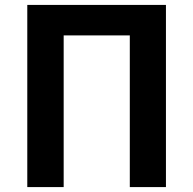

<svg xmlns="http://www.w3.org/2000/svg" viewBox="-20 -761 787 781"><path d="M91 0V-741H655V0H508V-617H239V0Z"/></svg>

Font: Noto Sans KR
Style: Bold
Weight: 700
Designer: Ryoko NISHIZUKA  (kana, bopomofo & ideographs); Paul D. Hunt (Latin, Greek & Cyrillic); Sandoll Communications , Soo-you
Foundry: Adobe
Version: Version 2.004-H2;hotconv 1.0.118;makeotfexe 2.5.65603